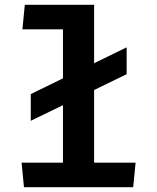

<svg xmlns="http://www.w3.org/2000/svg" viewBox="-20 -785 660 805"><path d="M511 -586.5 374.5 -520V-765H84L74 -662H244V-456.5L109 -390.5V-278.5L244 -344V-103H70.5L80.5 0H538.5L548.5 -103H374.5V-407.5L511 -474Z"/></svg>

Font: Monaspace Argon SemiBold
Style: Regular
Weight: 600
Designer: Riley Cran & the Lettermatic Team
Foundry: Lettermatic
Version: Version 1.000 (Monaspace Argon)